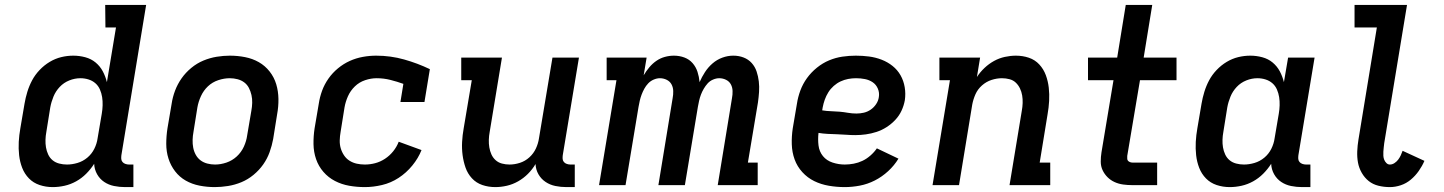

<svg xmlns="http://www.w3.org/2000/svg" viewBox="-20 -755 5890 783"><path d="M195 8Q167 8 141.5 -0.5Q116 -9 98 -27.5Q80 -46 70.5 -70.5Q61 -95 58 -122Q55 -149 56.5 -176.5Q58 -204 63 -232L80 -332Q84 -356 91.5 -380.5Q99 -405 111 -427.5Q123 -450 141.5 -469.5Q160 -489 182.5 -502.5Q205 -516 229.5 -522Q254 -528 279 -528Q304 -528 328 -521.5Q352 -515 370 -500Q388 -485 399 -464.5Q410 -444 416 -420L453 -643H410L409 -735H576L475 -122Q474 -114 474.5 -107Q475 -100 479.5 -94.5Q484 -89 491.5 -86.5Q499 -84 506 -84H524V8H490Q467 8 445 3.5Q423 -1 405 -13Q387 -25 376 -44.5Q365 -64 364 -87Q350 -65 331.5 -46.5Q313 -28 290.5 -15.5Q268 -3 243.5 2.5Q219 8 195 8ZM253 -84Q274 -84 296 -90.5Q318 -97 336 -112Q354 -127 364.5 -148Q375 -169 378 -191L395 -291Q398 -308 398.5 -325.5Q399 -343 396.5 -359Q394 -375 387.5 -390Q381 -405 369 -415.5Q357 -426 341 -431Q325 -436 308 -436Q285 -436 262.5 -427Q240 -418 223.5 -400.5Q207 -383 198 -361Q189 -339 185 -317L169 -217Q166 -201 165.5 -185Q165 -169 167.5 -154Q170 -139 176.5 -125Q183 -111 194.5 -101.5Q206 -92 221.5 -88Q237 -84 253 -84Z M856 8Q824 8 793.5 2Q763 -4 737.5 -18.5Q712 -33 694 -56.5Q676 -80 667 -108.5Q658 -137 658 -168.5Q658 -200 663 -232L680 -332Q684 -359 694 -385.5Q704 -412 720.5 -435.5Q737 -459 760 -478Q783 -497 809.5 -508Q836 -519 863.5 -523.5Q891 -528 917 -528Q949 -528 979.5 -522Q1010 -516 1035.5 -501.5Q1061 -487 1079.5 -463.5Q1098 -440 1106.5 -411.5Q1115 -383 1115.5 -351.5Q1116 -320 1110 -288L1094 -188Q1089 -161 1079.5 -134.5Q1070 -108 1053.5 -84.5Q1037 -61 1014 -42Q991 -23 964.5 -12Q938 -1 910 3.5Q882 8 856 8ZM857 -84Q880 -84 903.5 -92Q927 -100 945.5 -117Q964 -134 974.5 -157Q985 -180 988 -203L1005 -303Q1008 -319 1008.5 -335.5Q1009 -352 1005.5 -367.5Q1002 -383 995 -396.5Q988 -410 976 -419Q964 -428 948.5 -432Q933 -436 917 -436Q894 -436 870 -428Q846 -420 828 -403Q810 -386 799.5 -363Q789 -340 785 -317L769 -217Q766 -201 765.5 -184.5Q765 -168 768 -152.5Q771 -137 778.5 -123.5Q786 -110 798 -101Q810 -92 825.5 -88Q841 -84 857 -84Z M1468 8Q1435 8 1404 2.5Q1373 -3 1346 -17Q1319 -31 1299 -54Q1279 -77 1269 -106Q1259 -135 1258.5 -167.5Q1258 -200 1263 -232L1280 -332Q1284 -359 1293.5 -385Q1303 -411 1319.5 -434.5Q1336 -458 1358.5 -476.5Q1381 -495 1406.5 -506.5Q1432 -518 1459.5 -523Q1487 -528 1514 -528Q1573 -528 1628 -512.5Q1683 -497 1733 -473L1711 -339H1613L1625 -413Q1600 -422 1572.5 -429Q1545 -436 1516 -436Q1493 -436 1469 -428Q1445 -420 1427 -402.5Q1409 -385 1399 -362.5Q1389 -340 1385 -317L1369 -217Q1366 -200 1365.5 -183Q1365 -166 1369.5 -150.5Q1374 -135 1383 -121.5Q1392 -108 1405.5 -99.5Q1419 -91 1435 -87.5Q1451 -84 1468 -84Q1489 -84 1510 -89.5Q1531 -95 1550 -107.5Q1569 -120 1583.5 -138Q1598 -156 1606 -177L1699 -143Q1686 -110 1661.5 -80Q1637 -50 1605.5 -29.5Q1574 -9 1538 -0.5Q1502 8 1468 8Z M2000 8Q1972 8 1947 -0.5Q1922 -9 1904.5 -28Q1887 -47 1878.5 -71.5Q1870 -96 1866.5 -122.5Q1863 -149 1864.5 -176.5Q1866 -204 1871 -232L1904 -428H1861V-520H2027L1977 -217Q1974 -201 1973.5 -185Q1973 -169 1975.5 -154Q1978 -139 1984 -125.5Q1990 -112 2001 -102Q2012 -92 2027 -88Q2042 -84 2058 -84Q2079 -84 2100.5 -91Q2122 -98 2139 -113.5Q2156 -129 2165.5 -149.5Q2175 -170 2178 -191L2233 -520H2341L2275 -122Q2274 -114 2274.5 -107Q2275 -100 2279.5 -94.5Q2284 -89 2291.5 -86.5Q2299 -84 2306 -84H2324V8H2290Q2267 8 2245 3.5Q2223 -1 2205 -13Q2187 -25 2176 -44Q2165 -63 2164 -86Q2151 -64 2133 -46Q2115 -28 2093 -15.5Q2071 -3 2047 2.5Q2023 8 2000 8Z M2423 0 2494 -428H2454V-520H2617L2605 -448Q2615 -465 2628 -480.5Q2641 -496 2657 -507Q2673 -518 2691.5 -523Q2710 -528 2728 -528Q2751 -528 2771 -520.5Q2791 -513 2804.5 -497.5Q2818 -482 2824.5 -462Q2831 -442 2833 -420Q2842 -441 2855 -461Q2868 -481 2886 -496.5Q2904 -512 2926 -520Q2948 -528 2970 -528H2971Q2993 -528 3012.5 -520.5Q3032 -513 3045.5 -498Q3059 -483 3065.5 -463.5Q3072 -444 3074.5 -423Q3077 -402 3075.5 -380Q3074 -358 3071 -337L3030 -92H3070V0H2907L2965 -354Q2968 -369 2967.5 -384Q2967 -399 2960.5 -411Q2954 -423 2941 -429.5Q2928 -436 2913 -436Q2901 -436 2888 -430.5Q2875 -425 2866 -415Q2857 -405 2850 -393Q2843 -381 2838.5 -369Q2834 -357 2831 -344Q2828 -331 2826 -319L2773 0H2665L2723 -354Q2726 -369 2725.5 -384Q2725 -399 2718.5 -411Q2712 -423 2699 -429.5Q2686 -436 2671 -436Q2659 -436 2646 -430.5Q2633 -425 2623.5 -415Q2614 -405 2607.5 -393Q2601 -381 2596.5 -369Q2592 -357 2589 -344Q2586 -331 2584 -319L2531 0Z M3425 8Q3392 8 3360 2.5Q3328 -3 3300.5 -16.5Q3273 -30 3252 -53Q3231 -76 3220.5 -105Q3210 -134 3209 -166.5Q3208 -199 3213 -232L3230 -332Q3234 -359 3244 -386Q3254 -413 3271 -436.5Q3288 -460 3311.5 -479Q3335 -498 3361.5 -509Q3388 -520 3415.5 -524Q3443 -528 3470 -528Q3498 -528 3524.5 -524.5Q3551 -521 3575.5 -511.5Q3600 -502 3620 -486Q3640 -470 3652.5 -448Q3665 -426 3669.5 -399.5Q3674 -373 3670 -346Q3666 -324 3656.5 -303.5Q3647 -283 3631 -266Q3615 -249 3595.5 -236.5Q3576 -224 3554.5 -217Q3533 -210 3511 -207Q3489 -204 3468 -204Q3449 -204 3430.5 -205.5Q3412 -207 3393 -207.5Q3374 -208 3355 -209Q3336 -210 3318 -213Q3315 -187 3318 -162Q3321 -137 3336 -118.5Q3351 -100 3375.5 -92Q3400 -84 3425 -84Q3443 -84 3461.5 -87.5Q3480 -91 3497 -99Q3514 -107 3529.5 -120.5Q3545 -134 3556 -150L3644 -108Q3627 -80 3602 -57Q3577 -34 3547.5 -19Q3518 -4 3486.5 2Q3455 8 3425 8ZM3473 -292Q3488 -292 3503 -295.5Q3518 -299 3531 -308Q3544 -317 3553 -330.5Q3562 -344 3564 -359Q3567 -377 3560 -393.5Q3553 -410 3539 -419.5Q3525 -429 3507.5 -432.5Q3490 -436 3471 -436Q3455 -436 3439 -433Q3423 -430 3408 -423Q3393 -416 3380 -404.5Q3367 -393 3358 -378.5Q3349 -364 3343.5 -348.5Q3338 -333 3335 -317L3333 -305Q3351 -302 3369 -301.5Q3387 -301 3404 -299.5Q3421 -298 3438 -295Q3455 -292 3473 -292Z M3783 0 3854 -428H3811V-520H3977L3964 -441Q3977 -461 3995 -478Q4013 -495 4034 -506.5Q4055 -518 4078 -523Q4101 -528 4123 -528Q4151 -528 4176 -519.5Q4201 -511 4218.5 -492Q4236 -473 4245 -448.5Q4254 -424 4257 -397.5Q4260 -371 4258.5 -343.5Q4257 -316 4252 -288L4220 -92H4263V0H4097L4147 -303Q4150 -319 4150.5 -335Q4151 -351 4148.5 -366Q4146 -381 4139.5 -394.5Q4133 -408 4122.5 -418Q4112 -428 4097 -432Q4082 -436 4066 -436Q4045 -436 4023.5 -429Q4002 -422 3984.5 -406.5Q3967 -391 3958 -370.5Q3949 -350 3945 -329L3891 0Z M4598 0Q4579 0 4560.5 -2.5Q4542 -5 4525.5 -12.5Q4509 -20 4496.5 -32.5Q4484 -45 4476.5 -61Q4469 -77 4469 -96Q4469 -115 4472 -134L4521 -428H4417V-520H4536L4571 -735H4679L4644 -520H4778V-428H4629L4577 -119Q4577 -114 4577 -108.5Q4577 -103 4580 -99.5Q4583 -96 4588 -94Q4593 -92 4598 -92H4699V0Z M4995 8Q4967 8 4941.5 -0.5Q4916 -9 4898 -27.5Q4880 -46 4870.5 -70.5Q4861 -95 4858 -122Q4855 -149 4856.5 -176.5Q4858 -204 4863 -232L4880 -332Q4884 -356 4891.5 -380.5Q4899 -405 4911 -427.5Q4923 -450 4941.5 -469.5Q4960 -489 4982.5 -502.5Q5005 -516 5029.5 -522Q5054 -528 5079 -528Q5104 -528 5128 -521.5Q5152 -515 5170 -500Q5188 -485 5199 -464.5Q5210 -444 5216 -420L5233 -520H5341L5275 -122Q5274 -114 5274.5 -107Q5275 -100 5279.5 -94.5Q5284 -89 5291.5 -86.5Q5299 -84 5306 -84H5324V8H5290Q5267 8 5245 3.5Q5223 -1 5205 -13Q5187 -25 5176 -44.5Q5165 -64 5164 -87Q5150 -65 5131.5 -46.5Q5113 -28 5090.5 -15.5Q5068 -3 5043.5 2.5Q5019 8 4995 8ZM5053 -84Q5074 -84 5096 -90.5Q5118 -97 5136 -112Q5154 -127 5164.5 -148Q5175 -169 5178 -191L5195 -291Q5198 -308 5198.5 -325.5Q5199 -343 5196.5 -359Q5194 -375 5187.5 -390Q5181 -405 5169 -415.5Q5157 -426 5141 -431Q5125 -436 5108 -436Q5085 -436 5062.5 -427Q5040 -418 5023.5 -400.5Q5007 -383 4998 -361Q4989 -339 4985 -317L4969 -217Q4966 -201 4965.5 -185Q4965 -169 4967.5 -154Q4970 -139 4976.5 -125Q4983 -111 4994.5 -101.5Q5006 -92 5021.5 -88Q5037 -84 5053 -84Z M5648 8Q5624 8 5601.5 2.5Q5579 -3 5562 -16.5Q5545 -30 5533.5 -50Q5522 -70 5518 -92Q5514 -114 5515 -138Q5516 -162 5520 -186L5595 -643H5504V-735H5718L5625 -171Q5624 -162 5623 -153.5Q5622 -145 5621.5 -136.5Q5621 -128 5621.5 -119.5Q5622 -111 5625 -103.5Q5628 -96 5634 -90Q5640 -84 5648 -84Q5658 -84 5667 -90Q5676 -96 5682 -104Q5688 -112 5692.5 -121.5Q5697 -131 5700 -140L5789 -99Q5780 -78 5766 -58Q5752 -38 5733.5 -22.5Q5715 -7 5692.5 0.5Q5670 8 5648 8Z"/></svg>

Font: Iosevka Etoile Semibold
Style: Italic
Weight: 600
Italic angle: -9°
Designer: Belleve Invis
Foundry: Belleve Invis
Version: Version 22.1.2; ttfautohint (v1.8.4)